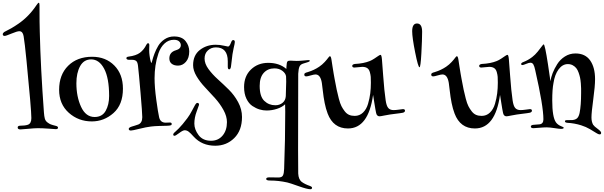

<svg xmlns="http://www.w3.org/2000/svg" viewBox="-70 -950 4373 1390"><path d="M216 -913Q216 -771 218 -719Q224 -460 248 -136Q250 -108 254.5 -91.5Q259 -75 272.5 -64.5Q286 -54 297.5 -49.5Q309 -45 337 -38Q350 -34 350 -26Q350 -15 334 -15Q333 -15 284.5 -18.5Q236 -22 204 -22Q180 -22 134.5 -17.5Q89 -13 78 -13Q58 -13 58 -27Q58 -40 77 -40Q112 -40 132 -47Q157 -56 157 -95Q157 -156 122 -510Q109 -642 101 -688Q95 -724 70 -724Q54 -724 13.5 -707Q-27 -690 -36 -690Q-50 -690 -50 -702Q-50 -710 -40 -718Q-36 -721 -24 -726.5Q-12 -732 11 -745Q34 -758 63 -778Q139 -830 195 -914Q206 -930 210 -930Q216 -930 216 -913Z M358 -300Q358 -409 423.5 -474Q489 -539 597 -539Q695 -539 757.5 -476Q820 -413 820 -308Q820 -192 751.5 -131.5Q683 -71 595 -71Q498 -71 428 -133.5Q358 -196 358 -300ZM590 -520Q537 -520 510 -471Q483 -422 483 -347Q483 -250 517 -176.5Q551 -103 615 -103Q670 -103 695 -147.5Q720 -192 720 -255Q720 -385 684 -452.5Q648 -520 590 -520Z M1011 -623Q1011 -620 1010.5 -606.5Q1010 -593 1010 -585Q1010 -568 1013 -546Q1016 -524 1020 -509Q1024 -494 1026 -494Q1028 -494 1033 -514Q1038 -534 1048.5 -562Q1059 -590 1075.5 -618Q1092 -646 1122 -666Q1152 -686 1190 -686Q1247 -686 1273.5 -652.5Q1300 -619 1300 -578Q1300 -530 1276 -502.5Q1252 -475 1219 -475Q1190 -475 1173 -488.5Q1156 -502 1156 -527Q1156 -572 1203 -586Q1239 -596 1239 -623Q1239 -639 1226.5 -650.5Q1214 -662 1189 -662Q1150 -662 1121 -635Q1092 -608 1077 -563.5Q1062 -519 1055.5 -474.5Q1049 -430 1049 -384Q1049 -319 1061.5 -227.5Q1074 -136 1082 -101Q1091 -62 1129 -62Q1135 -62 1146.5 -62.5Q1158 -63 1160 -63Q1173 -63 1173 -53Q1173 -44 1166 -43Q1160 -40 1137 -39.5Q1114 -39 1080.5 -38Q1047 -37 1023 -34Q989 -30 939 -17.5Q889 -5 878 -5Q862 -5 862 -17Q862 -27 885 -34Q887 -35 903.5 -39.5Q920 -44 932 -49Q960 -61 960 -102Q960 -131 947.5 -277.5Q935 -424 929 -474Q926 -501 915.5 -509Q905 -517 886 -517H866Q845 -517 845 -529Q845 -538 860 -540Q915 -547 943 -568Q972 -590 989 -625Q995 -637 1002 -637Q1011 -637 1011 -623Z M1491 -626Q1522 -626 1549 -619.5Q1576 -613 1581 -613Q1592 -613 1603 -643Q1609 -660 1618 -660Q1630 -660 1630 -646Q1630 -640 1628 -630.5Q1626 -621 1621.5 -601.5Q1617 -582 1613 -557Q1609 -530 1606.5 -503Q1604 -476 1602 -467Q1599 -448 1589 -448Q1579 -448 1579 -468V-506Q1579 -607 1493 -607Q1459 -607 1435 -585Q1411 -563 1411 -526Q1411 -489 1439 -450.5Q1467 -412 1507 -376Q1547 -340 1586.5 -301Q1626 -262 1654 -210.5Q1682 -159 1682 -103Q1682 -6 1626 49.5Q1570 105 1488 105Q1392 105 1332 39Q1309 13 1295.5 3Q1282 -7 1267 -7Q1254 -7 1227.5 13Q1201 33 1194 33Q1184 33 1184 24Q1184 18 1191 11L1203 0Q1214 -10 1224.5 -20.5Q1235 -31 1252.5 -51.5Q1270 -72 1286 -94Q1304 -118 1319.5 -148Q1335 -178 1343 -191.5Q1351 -205 1359 -205Q1371 -205 1371 -191Q1371 -188 1354 -143.5Q1337 -99 1337 -55Q1337 -13 1367.5 28Q1398 69 1458 69Q1510 69 1541.5 31.5Q1573 -6 1573 -66Q1573 -108 1548 -153.5Q1523 -199 1487 -239Q1451 -279 1414.5 -317.5Q1378 -356 1353 -398Q1328 -440 1328 -478Q1328 -550 1376.5 -588Q1425 -626 1491 -626Z M1872 -495Q1952 -495 2003 -451Q2003 -455 2004 -470Q2005 -485 2006.5 -493.5Q2008 -502 2012 -506Q2017 -511 2033 -511Q2038 -511 2053 -510Q2068 -509 2078 -509Q2100 -509 2129 -512Q2158 -515 2162 -515Q2173 -515 2173 -510Q2173 -508 2171 -506Q2169 -504 2163.5 -502Q2158 -500 2153.5 -498.5Q2149 -497 2140.5 -494.5Q2132 -492 2126 -490Q2105 -484 2098 -467.5Q2091 -451 2089 -416Q2088 -408 2088 134Q2088 287 2089 306Q2091 350 2116 368Q2138 384 2176 397Q2189 402 2189 409Q2189 420 2177 420Q2154 420 2091 397.5Q2028 375 2010 371Q1947 357 1886 357Q1857 357 1857 346Q1857 334 1879 334Q1886 334 1912.5 334.5Q1939 335 1946 335Q1971 335 1978.5 320Q1986 305 1987 273Q1995 61 1995 -142Q1995 -187 1994 -195Q1972 -174 1935 -162Q1898 -150 1860 -150Q1835 -150 1809.5 -157.5Q1784 -165 1757.5 -182.5Q1731 -200 1714 -235.5Q1697 -271 1697 -320Q1697 -399 1747 -447Q1797 -495 1872 -495ZM1917 -455Q1869 -455 1839.5 -422.5Q1810 -390 1810 -328Q1810 -252 1843 -220Q1876 -188 1923 -188Q1954 -188 1975.5 -205.5Q1997 -223 1999 -254Q2002 -329 2002 -359Q2002 -391 2001 -397Q1998 -419 1974.5 -437Q1951 -455 1917 -455Z M2319 -543Q2326 -543 2330 -516Q2333 -496 2337.5 -467Q2342 -438 2345.5 -417.5Q2349 -397 2352 -381Q2361 -331 2367.5 -301Q2374 -271 2383 -236Q2392 -201 2402 -181.5Q2412 -162 2426 -144Q2440 -126 2457.5 -118.5Q2475 -111 2498 -111Q2533 -111 2558 -135Q2583 -159 2594.5 -198.5Q2606 -238 2610.5 -274.5Q2615 -311 2615 -351Q2615 -379 2614 -393.5Q2613 -408 2607.5 -428Q2602 -448 2588.5 -457Q2575 -466 2553 -466Q2543 -466 2524 -463.5Q2505 -461 2496 -461Q2480 -461 2480 -473Q2480 -484 2499 -487Q2562 -490 2607 -508Q2622 -514 2639.5 -525.5Q2657 -537 2668.5 -545Q2680 -553 2685 -553Q2692 -553 2695 -521Q2696 -514 2704 -402.5Q2712 -291 2722 -224Q2728 -182 2741.5 -167.5Q2755 -153 2779 -153Q2796 -153 2819.5 -156.5Q2843 -160 2847 -160Q2862 -160 2862 -149Q2862 -138 2847 -134Q2839 -132 2826 -130.5Q2813 -129 2791 -126Q2769 -123 2753 -121Q2737 -119 2711 -113.5Q2685 -108 2678 -108Q2658 -108 2653 -132Q2648 -154 2640.5 -203Q2633 -252 2631 -263Q2597 -20 2449 -20Q2343 -20 2302 -128Q2289 -162 2280.5 -204.5Q2272 -247 2267 -293.5Q2262 -340 2260 -350Q2250 -411 2214 -411Q2203 -411 2179.5 -404Q2156 -397 2147 -397Q2133 -397 2133 -410Q2133 -412 2133.5 -414Q2134 -416 2135 -417.5Q2136 -419 2138 -420Q2140 -421 2141 -422Q2142 -423 2145 -424Q2148 -425 2149.5 -425.5Q2151 -426 2155 -427Q2159 -428 2161 -429Q2204 -442 2241 -467Q2263 -482 2280.5 -501Q2298 -520 2306 -531.5Q2314 -543 2319 -543Z M2949 -780Q2986 -780 2986 -720Q2986 -663 2980.5 -563Q2975 -463 2967 -463Q2957 -463 2935.5 -571Q2914 -679 2914 -724Q2914 -780 2949 -780Z M3238 -543Q3245 -543 3249 -516Q3252 -496 3256.5 -467Q3261 -438 3264.5 -417.5Q3268 -397 3271 -381Q3280 -331 3286.5 -301Q3293 -271 3302 -236Q3311 -201 3321 -181.5Q3331 -162 3345 -144Q3359 -126 3376.5 -118.5Q3394 -111 3417 -111Q3452 -111 3477 -135Q3502 -159 3513.5 -198.5Q3525 -238 3529.5 -274.5Q3534 -311 3534 -351Q3534 -379 3533 -393.5Q3532 -408 3526.5 -428Q3521 -448 3507.5 -457Q3494 -466 3472 -466Q3462 -466 3443 -463.5Q3424 -461 3415 -461Q3399 -461 3399 -473Q3399 -484 3418 -487Q3481 -490 3526 -508Q3541 -514 3558.5 -525.5Q3576 -537 3587.5 -545Q3599 -553 3604 -553Q3611 -553 3614 -521Q3615 -514 3623 -402.5Q3631 -291 3641 -224Q3647 -182 3660.5 -167.5Q3674 -153 3698 -153Q3715 -153 3738.5 -156.5Q3762 -160 3766 -160Q3781 -160 3781 -149Q3781 -138 3766 -134Q3758 -132 3745 -130.5Q3732 -129 3710 -126Q3688 -123 3672 -121Q3656 -119 3630 -113.5Q3604 -108 3597 -108Q3577 -108 3572 -132Q3567 -154 3559.5 -203Q3552 -252 3550 -263Q3516 -20 3368 -20Q3262 -20 3221 -128Q3208 -162 3199.5 -204.5Q3191 -247 3186 -293.5Q3181 -340 3179 -350Q3169 -411 3133 -411Q3122 -411 3098.5 -404Q3075 -397 3066 -397Q3052 -397 3052 -410Q3052 -412 3052.5 -414Q3053 -416 3054 -417.5Q3055 -419 3057 -420Q3059 -421 3060 -422Q3061 -423 3064 -424Q3067 -425 3068.5 -425.5Q3070 -426 3074 -427Q3078 -428 3080 -429Q3123 -442 3160 -467Q3182 -482 3199.5 -501Q3217 -520 3225 -531.5Q3233 -543 3238 -543Z M3866 -629Q3875 -629 3897 -485L3915 -362Q3919 -390 3931 -421Q3943 -452 3964 -485.5Q3985 -519 4019.5 -541Q4054 -563 4096 -563Q4167 -563 4202.5 -512.5Q4238 -462 4238 -377Q4238 -326 4225 -231Q4212 -136 4212 -100Q4212 -68 4224 -47Q4232 -35 4257 -17Q4282 1 4282 12Q4282 23 4271 23Q4262 23 4246 12.5Q4230 2 4201 -15Q4172 -32 4137 -43Q4089 -58 4037 -61Q4020 -63 4020 -71Q4020 -80 4031 -80Q4058 -80 4075 -81Q4096 -83 4108 -94Q4120 -105 4126 -132Q4137 -187 4137 -277Q4137 -297 4137 -309.5Q4137 -322 4135 -346.5Q4133 -371 4129.5 -387.5Q4126 -404 4119 -424Q4112 -444 4102 -456.5Q4092 -469 4076.5 -477.5Q4061 -486 4041 -486Q4002 -486 3974 -448Q3946 -410 3937 -349Q3928 -304 3928 -223Q3928 -102 3955 -64Q3968 -46 3993 -36Q4011 -30 4011 -25Q4011 -17 3991 -17Q3979 -17 3943.5 -22.5Q3908 -28 3888 -28Q3868 -28 3833 -25Q3798 -22 3792 -22Q3773 -22 3773 -34Q3773 -43 3788 -46Q3821 -48 3837 -50Q3864 -54 3864 -86Q3864 -182 3805 -441Q3799 -470 3791.5 -483Q3784 -496 3770 -496Q3759 -496 3739 -487.5Q3719 -479 3712 -479Q3703 -479 3703 -487Q3703 -495 3719 -501Q3753 -514 3783 -537Q3804 -553 3823 -576.5Q3842 -600 3852.5 -614.5Q3863 -629 3866 -629Z"/></svg>

Font: Henny Penny
Style: Regular
Weight: 400
Designer: Olga Umpeleva
Foundry: Brownfox
Version: Version 1.001